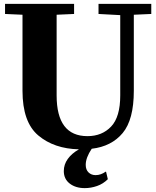

<svg xmlns="http://www.w3.org/2000/svg" viewBox="-20 -760 802 990"><path d="M6 -740H362V-688L272 -684V-268Q272 -58 431 -58Q506 -58 553 -107.5Q600 -157 600 -268V-682L488 -688V-740H760V-688L670 -684V-292Q670 -143 612.5 -74Q555 -5 453 7Q422 53 422 90Q422 115 436.5 129Q451 143 473 143Q500 143 525 125L527 126L536 164Q512 188 480.5 199Q449 210 417 210Q370 210 339.5 186.5Q309 163 309 122Q309 88 329.5 59.5Q350 31 387 10Q259 7 177.5 -61.5Q96 -130 96 -292V-684L6 -688Z"/></svg>

Font: Minipax
Style: Bold
Weight: 700
Designer: Raphaël Ronot, Igor Stepanchenko (Cyrillic)
Foundry: steppetype
Version: Version 1.002